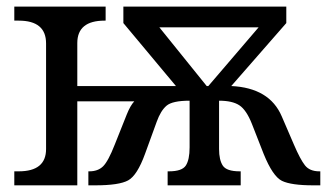

<svg xmlns="http://www.w3.org/2000/svg" viewBox="-20 -556 984 576"><path d="M360.8 -213.9Q371.1 -239.3 382.8 -252H211.9V0H22.9V-42H36.1Q118.2 -42 118.2 -108.9V-425.8Q118.2 -494.1 36.1 -494.1H22.9V-536.1H296.9V-494.1H293.9Q211.9 -494.1 211.9 -426.8V-297.9H507.8L350.1 -486.8V-536.1H838.9V-486.8L673.8 -297.9Q788.6 -292.5 825.2 -207L861.8 -122.1Q880.9 -77.6 895 -59.8Q909.2 -42 938 -42H940.9V0H919.9Q853.5 0 825.9 -13.4Q798.3 -26.9 771 -94.2L735.8 -184.1Q719.2 -226.1 698.2 -240Q677.2 -253.9 637.2 -253.9V-108.9Q637.2 -76.2 648.4 -59.1Q659.7 -42 699.2 -42H702.1V0H482.9V-42H486.8Q525.9 -42 537.4 -59.3Q548.8 -76.7 548.8 -113.8V-253.9Q497.1 -253.9 479.5 -238.8Q461.9 -223.6 450.2 -190.9L415 -94.2Q391.6 -29.8 364.5 -14.9Q337.4 0 266.1 0H245.1V-42H248Q273.9 -42 289.3 -57.1Q304.7 -72.3 324.2 -122.1ZM600.1 -297.9H605L755.9 -474.1H458Z"/></svg>

Font: Noto Serif
Style: Regular
Weight: 400
Designer: Monotype Design team
Foundry: Monotype Imaging Inc.
Version: Version 1.02